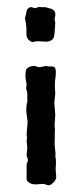

<svg xmlns="http://www.w3.org/2000/svg" viewBox="-20 -544 241 563"><path d="M123 -349.1H131.3Q137.2 -349.1 139.6 -347.2Q147 -341.3 141.1 -304.2V-285.2L142.1 -270L139.2 -243.2L142.1 -207L140.1 -178.2V-172.9L141.1 -168L140.1 -120.1L142.1 -100.1Q143.1 -97.7 142.6 -90.8Q142.1 -84 143.1 -80.6Q144 -77.1 144 -71.3V-62L143.1 -48.3L145 -24.9Q144 -16.6 137.7 -9.8Q126.5 2.4 118.2 -1.5Q109.9 -4.9 106 -4.9L94.2 -3.9Q78.1 -2 69.3 -6.3Q60.5 -10.7 59.1 -14.6Q57.1 -18.6 58.1 -35.2V-63Q62 -70.8 62 -75.2L59.1 -85Q58.1 -86.9 58.1 -90.8L60.1 -110.8L58.1 -130.9L59.1 -140.6L58.1 -150.9L61 -186L57.1 -216.8Q57.1 -239.3 60.1 -245.1V-271L57.1 -283.2Q56.2 -285.2 57.1 -289.6Q58.1 -293.9 58.1 -295.9Q58.1 -297.9 55.7 -310.5Q53.2 -323.2 56.2 -338.9Q64 -352.1 85 -350.1Q87.9 -347.2 97.2 -347.2L112.8 -350.1Q113.8 -351.1 117.2 -350.1Q120.1 -349.1 123 -349.1ZM96.7 -523.4Q100.1 -522.9 106.9 -522.9H113.8L123 -520Q144.5 -516.6 142.1 -498L140.1 -486.8L142.1 -477.1Q142.1 -476.6 141.6 -469.7Q141.1 -462.9 140.1 -448.7Q139.2 -434.6 134.8 -429.2Q129.9 -424.8 123.5 -422.9Q117.2 -420.9 103.5 -422.4Q89.8 -423.8 84.5 -422.4Q79.1 -420.9 75.2 -420.9Q71.3 -420.9 65.4 -425.8Q56.6 -433.6 57.6 -445.8Q58.1 -458 56.2 -474.1L53.2 -490.2L56.2 -502.9Q58.1 -514.2 60.1 -517.1Q67.4 -524.9 74.2 -522.5Q81.1 -520 83 -520Q85 -520 88.9 -522Q92.8 -523.9 96.7 -523.4Z"/></svg>

Font: AntiqueNobleRegular
Style: Regular
Weight: 400
Version: Version 0.1